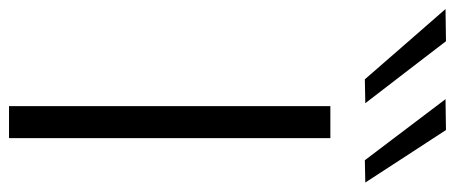

<svg xmlns="http://www.w3.org/2000/svg" viewBox="-428 -698 1010 426"><g transform="rotate(90 77.0 -485.0)"><path d="M99.5 0V-713H170.5V0ZM40 -789.5Q1.5 -833.5 -37 -878Q-75.5 -922.5 -116 -968.5L-44.5 -969.5Q-10.5 -925 24 -880.2Q58.5 -835.5 93 -790.5ZM219.5 -789.5Q186 -833.5 152.5 -878Q119 -922.5 84 -968.5L152.5 -969.5Q181.5 -925 210.5 -880.5Q239.5 -836 269 -790.5Z"/></g></svg>

Font: Commissioner Light
Style: Regular
Weight: 300
Designer: Kostas Bartsokas
Foundry: Kostas Bartsokas
Version: Version 1.000; ttfautohint (v1.8.3)